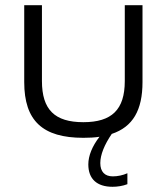

<svg xmlns="http://www.w3.org/2000/svg" viewBox="-20 -520 640 737"><path d="M73 -205C73 -56 144 9 300 9C322 9 343 8 362 5C334 41 319 78 319 111C319 167 352 197 412 197C430 197 451 194 469 187V145C451 153 431 157 413 157C382 157 365 139 365 106C365 74 381 35 409 -6C490 -33 527 -97 527 -205V-500H459V-209C459 -99 409 -51 300 -51C190 -51 141 -99 141 -209V-500H73Z"/></svg>

Font: LT Wave Mono Light
Style: Regular
Weight: 300
Designer: Daniel Lyons
Version: Version 2.5 (Glyphs App)